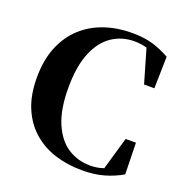

<svg xmlns="http://www.w3.org/2000/svg" viewBox="-139 -890 986 1033"><g transform="rotate(20 354.0 -373.5)"><path d="M441 20Q357 20 285 -3Q213 -26 158.5 -74Q104 -122 73.5 -194.5Q43 -267 43 -366Q43 -467 74 -542.5Q105 -618 160 -668Q215 -718 287.5 -742.5Q360 -767 442 -767Q513 -767 563 -752Q613 -737 661 -710L657 -528H598L536 -741L619 -713V-680Q582 -706 547 -717.5Q512 -729 470 -729Q400 -729 343.5 -691.5Q287 -654 254 -575Q221 -496 221 -373Q221 -250 254.5 -171.5Q288 -93 345 -56Q402 -19 474 -19Q515 -19 550 -31.5Q585 -44 625 -73V-36L544 -8L605 -219H664L668 -39Q622 -12 567 4Q512 20 441 20Z"/></g></svg>

Font: Noto Serif KR ExtraLight Black
Style: Regular
Weight: 900
Version: Version 2.003-H1;hotconv 1.1.1;makeotfexe 2.6.0